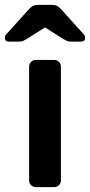

<svg xmlns="http://www.w3.org/2000/svg" viewBox="-50 -765 368 785"><path d="M0 0ZM172 0H96Q85 0 77 -8Q69 -16 69 -27V-493Q69 -504 77 -512Q85 -520 96 -520H172Q183 -520 191 -512Q199 -504 199 -493V-27Q199 -16 191 -8Q183 0 172 0ZM201 -726 293 -624Q298 -619 298 -611Q298 -595 282 -595H239Q230 -595 224 -597.5Q218 -600 208 -606L134 -653L60 -606Q50 -600 44 -597.5Q38 -595 29 -595H-14Q-30 -595 -30 -611Q-30 -619 -25 -624L67 -726Q77 -737 85 -741Q93 -745 104 -745H164Q175 -745 183 -741Q191 -737 201 -726Z"/></svg>

Font: Hezaedrus Medium
Style: Regular
Weight: 500
Designer: Hubert & Fischer
Foundry: Hubert & Fischer
Version: Version 1.10;September 3, 2019;FontCreator 11.5.0.2425 64-bi